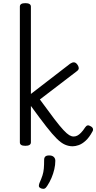

<svg xmlns="http://www.w3.org/2000/svg" viewBox="-20 -910 610 1218"><path d="M141 15Q123 15 114.5 9.5Q106 4 106 -7V-868Q106 -879 114.5 -884.5Q123 -890 141 -890Q158 -890 167 -884.5Q176 -879 176 -868V-314L425 -506Q438 -515 449.5 -514.5Q461 -514 471 -500Q478 -491 479.5 -479.5Q481 -468 467 -458L233 -279Q289 -202 324.5 -155.5Q360 -109 382.5 -85Q405 -61 419.5 -52.5Q434 -44 447 -44Q459 -44 470 -49.5Q481 -55 493.5 -67.5Q506 -80 521 -103Q528 -113 536 -114.5Q544 -116 555 -109Q567 -103 569.5 -93.5Q572 -84 566 -75Q546 -38 523.5 -17.5Q501 3 479.5 10.5Q458 18 441 18Q416 18 392 7.5Q368 -3 340.5 -30Q313 -57 273.5 -107.5Q234 -158 176 -238V-7Q176 4 167 9.5Q158 15 141 15ZM240 285Q229 280 227 273Q225 266 230 252Q243 223 249.5 202.5Q256 182 258 159Q260 136 260 104Q260 90 267.5 83Q275 76 292 76Q311 76 321 85.5Q331 95 331 110Q331 136 324.5 164Q318 192 306.5 219Q295 246 279 270Q271 283 262.5 286.5Q254 290 240 285Z"/></svg>

Font: Playwrite GB S Light
Style: Regular
Weight: 300
Designer: Veronika Burian, José Scaglione
Foundry: TypeTogether
Version: Version 1.002